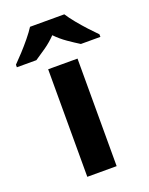

<svg xmlns="http://www.w3.org/2000/svg" viewBox="-203 -841 712 916"><g transform="rotate(-20 153.0 -383.0)"><path d="M227 0H78V-546H227ZM240 -766Q254 -744 276.5 -716.5Q299 -689 323 -663Q347 -637 365 -619V-606H266Q240 -622 209 -643.5Q178 -665 152 -692Q126 -665 96 -644Q66 -623 40 -606H-59V-619Q-40 -638 -16.5 -663.5Q7 -689 29.5 -716.5Q52 -744 66 -766Z"/></g></svg>

Font: Noto Sans Devanagari
Style: Bold
Weight: 700
Version: Version 2.003